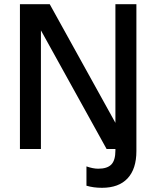

<svg xmlns="http://www.w3.org/2000/svg" viewBox="-20 -710 745 915"><path d="M488 0 106 -690H217L599 0ZM75 0V-690H175V0ZM466 185Q445 185 427 182.5Q409 180 392 175V83Q406 88 420.5 91Q435 94 448 94Q491 94 510.5 74Q530 54 530 7V-690H630V10Q630 95 588 140Q546 185 466 185Z"/></svg>

Font: Radio Canada Big
Style: Regular
Weight: 400
Designer: Étienne Aubert Bonn
Foundry: Coppers and Brasses
Version: Version 1.001